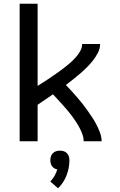

<svg xmlns="http://www.w3.org/2000/svg" viewBox="-20 -755 640 1026"><path d="M85 0V-735H181V-296Q195 -305 209.5 -314Q224 -323 238 -332.5Q252 -342 265.5 -351.5Q279 -361 293 -370.5Q307 -380 320 -390.5Q333 -401 346 -411.5Q359 -422 371 -434Q383 -446 393.5 -459Q404 -472 411.5 -487.5Q419 -503 419 -520H515Q515 -496 503.5 -473.5Q492 -451 477 -432Q462 -413 444.5 -395.5Q427 -378 408.5 -362Q390 -346 371 -331Q352 -316 332 -301Q348 -285 363 -268Q378 -251 393 -234Q408 -217 422 -199Q436 -181 449 -162.5Q462 -144 474.5 -125Q487 -106 497 -86Q507 -66 515 -44.5Q523 -23 523 0H427Q427 -19 420.5 -37Q414 -55 405 -72Q396 -89 385.5 -105Q375 -121 363.5 -136.5Q352 -152 339.5 -166.5Q327 -181 314.5 -195Q302 -209 289 -223Q276 -237 263 -251Q242 -237 222 -223Q202 -209 181 -195V0ZM290 251 249 215Q262 201 271.5 184.5Q281 168 286 150Q278 149 270.5 144.5Q263 140 258 133Q253 126 251 117.5Q249 109 249 101Q249 91 252 81Q255 71 262.5 63.5Q270 56 280 53Q290 50 300 50Q310 50 320 53Q330 56 337.5 63.5Q345 71 348 81Q351 91 351 101Q351 122 347 142.5Q343 163 335.5 182.5Q328 202 316.5 219.5Q305 237 290 251Z"/></svg>

Font: Iosevka Fixed Curly Md Ex
Style: Regular
Weight: 500
Width: 7
Monospace: yes
Designer: Belleve Invis
Foundry: Belleve Invis
Version: Version 30.1.2